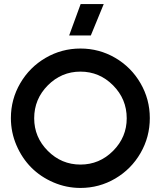

<svg xmlns="http://www.w3.org/2000/svg" viewBox="-20 -907 786 938"><path d="M33.2 -330.1Q33.2 -421.9 78.9 -500.2Q124.5 -578.6 202.9 -624.3Q281.2 -669.9 373 -669.9Q464.8 -669.9 543 -624.3Q621.1 -578.6 666.5 -500.2Q711.9 -421.9 711.9 -330.1Q711.9 -237.8 666.5 -159.2Q621.1 -80.6 543 -34.7Q464.8 11.2 373 11.2Q304.2 11.2 241.2 -15.9Q178.2 -43 132.8 -88.6Q87.4 -134.3 60.3 -197.5Q33.2 -260.7 33.2 -330.1ZM147 -329.1Q147 -236.8 213.6 -169.9Q280.3 -103 373 -103Q465.8 -103 532.5 -169.9Q599.1 -236.8 599.1 -329.1Q599.1 -422.9 532.5 -490Q465.8 -557.1 373 -557.1Q280.3 -557.1 213.6 -490Q147 -422.9 147 -329.1ZM317.9 -733.9 374 -887.2H486.8L423.8 -733.9Z"/></svg>

Font: Human Sans Medium
Style: Regular
Weight: 500
Designer: Tim Radville
Foundry: Continuum
Version: Version 1.000;FEAKit 1.0